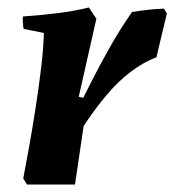

<svg xmlns="http://www.w3.org/2000/svg" viewBox="-20 -492 465 512"><path d="M52 0 42 -16Q49 -52 58 -102.5Q67 -153 75.5 -208Q84 -263 90 -314Q96 -365 97 -404L43 -415Q40 -431 41 -448Q84 -451 130 -456.5Q176 -462 217 -472L237 -442L190 -234L202 -231Q234 -296 266.5 -354.5Q299 -413 332 -460Q356 -464 375.5 -466Q395 -468 417 -469L425 -456L397 -339Q380 -333 362.5 -323Q345 -313 328 -300Q296 -276 265 -239.5Q234 -203 203 -156L180 0Z"/></svg>

Font: Labrada
Style: Bold Italic
Weight: 700
Italic angle: -7°
Designer: Mercedes Jáuregui
Foundry: Omnibus-Type Team
Version: Version 1.000; ttfautohint (v1.8.4.7-5d5b)